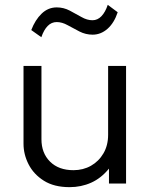

<svg xmlns="http://www.w3.org/2000/svg" viewBox="-20 -757 622 792"><path d="M267 15Q203 15 161 -11.5Q119 -38 98 -79Q77 -120 77 -164V-485H151V-182.5Q151 -125.5 186.5 -90.2Q222 -55 283 -55Q323 -55 355.2 -73.2Q387.5 -91.5 406.8 -124.5Q426 -157.5 426 -201V-485H500V0H429.5V-61.5Q397.5 -22 356.2 -3.5Q315 15 267 15ZM150.5 -603.5 109 -633Q125 -675 151.8 -700.8Q178.5 -726.5 214 -726.5Q242.5 -726.5 267.8 -713.2Q293 -700 316 -686.8Q339 -673.5 361.5 -673.5Q382.5 -673.5 398.5 -690.2Q414.5 -707 424.5 -737L465.5 -706.5Q451 -662.5 423.5 -638.2Q396 -614 362 -614Q333.5 -614 308 -627Q282.5 -640 259.2 -653Q236 -666 214 -666Q192.5 -666 176.8 -650Q161 -634 150.5 -603.5Z"/></svg>

Font: Geologica Roman ExtraLight
Style: Regular
Weight: 250
Designer: Sindre Bremnes, Frode Helland
Foundry: Monokrom Skriftforlag AS
Version: Version 1.010;gftools[0.9.28]